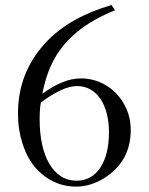

<svg xmlns="http://www.w3.org/2000/svg" viewBox="-20 -708 577 745"><path d="M402.8 -194.3Q402.8 -233.4 394.5 -266.4Q386.2 -299.3 370.4 -323.2Q354.5 -347.2 331.5 -360.6Q308.6 -374 279.3 -374Q250 -374 213.4 -356.7Q176.8 -339.4 138.7 -310.1Q136.2 -298.8 135 -281.7Q133.8 -264.6 133.8 -244.6Q133.8 -191.9 143.3 -148.2Q152.8 -104.5 171.1 -73Q189.5 -41.5 216.1 -24.2Q242.7 -6.8 277.3 -6.8Q307.1 -6.8 330.3 -20Q353.5 -33.2 369.6 -57.9Q385.7 -82.5 394.3 -117.2Q402.8 -151.9 402.8 -194.3ZM487.3 -203.6Q487.3 -141.6 460.7 -94.5Q434.1 -47.4 382.3 -15.6Q358.4 -1 331.1 7.6Q303.7 16.1 275.4 16.1Q199.7 16.1 142.1 -33.2Q115.2 -55.2 96.4 -85.9Q77.6 -116.7 66.4 -154.3Q58.6 -178.2 54.2 -206.8Q49.8 -235.4 49.8 -266.6Q49.8 -347.2 76.2 -414.8Q102.5 -482.4 154.8 -540Q203.1 -592.3 267.6 -628.7Q332 -665 412.6 -688.5L426.3 -668Q341.3 -634.3 282.5 -586.7Q223.6 -539.1 190.4 -478.5Q173.8 -448.7 162.6 -415Q151.4 -381.3 144.5 -344.2Q185.5 -374 222.2 -388.9Q258.8 -403.8 294.9 -403.8Q332.5 -403.8 367.2 -389.2Q401.9 -374.5 428.5 -347.9Q455.1 -321.3 471.2 -284.4Q487.3 -247.6 487.3 -203.6Z"/></svg>

Font: XB Niloofar
Style: Regular
Weight: 400
Designer: Behnam
Foundry: Irmug
Version: Version 7.201 2008